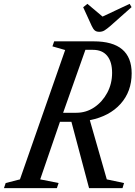

<svg xmlns="http://www.w3.org/2000/svg" viewBox="-74 -976 702 996"><path d="M-53.5 0 -44.5 -26.5 29.5 -45.5 264 -716.5 198 -735.5 207 -761.5H412Q609 -761.5 609 -595.5Q609 -501.5 551.5 -437.2Q494 -373 392 -352.5L480 -45.5L569.5 -26.5L561.5 0H388L296.5 -344H237L134.5 -45.5L230 -26.5L221 0ZM253.5 -391H322Q373 -391 415 -419.2Q457 -447.5 482.2 -494.5Q507.5 -541.5 507.5 -598Q507.5 -655.5 482 -686.5Q456.5 -717.5 408 -717.5H369ZM441 -811Q426 -811 417.8 -818Q409.5 -825 402 -841L357.5 -938.5L379.5 -956L458 -890L598.5 -956L608.5 -939L498 -841Q480.5 -826 468.5 -818.5Q456.5 -811 441 -811Z"/></svg>

Font: Libre Caslon Condensed Medium Italic
Style: Regular
Weight: 500
Italic angle: -22.583°
Designer: Pablo Impallari, Rodrigo Fuenzalida, Katja Schimmel, Ertekin Erdin
Foundry: Pablo Impallari, Rodrigo Fuenzalida
Version: Version 2.000; ttfautohint (v1.8.4.7-5d5b);gftools[0.9.33]